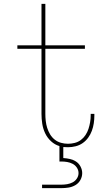

<svg xmlns="http://www.w3.org/2000/svg" viewBox="-20 -755 540 995"><path d="M198 220V202H298Q313 202 328 199.5Q343 197 356.5 190Q370 183 378.5 170Q387 157 387 142Q387 127 378.5 114Q370 101 356.5 94Q343 87 328 84.5Q313 82 298 82H288V2Q264 -5 244.5 -23Q225 -41 214 -64.5Q203 -88 199 -113.5Q195 -139 195 -165V-502H70V-520H195V-735H215V-520H420V-502H215V-165Q215 -147 217 -128.5Q219 -110 224.5 -92.5Q230 -75 239.5 -59Q249 -43 263.5 -31.5Q278 -20 296 -15Q314 -10 332 -10Q350 -10 367.5 -14.5Q385 -19 399 -29.5Q413 -40 423 -55Q433 -70 438.5 -87Q444 -104 447 -121.5Q450 -139 450 -157V-165H469V-156Q469 -136 466 -116Q463 -96 456 -77Q449 -58 437 -41.5Q425 -25 408.5 -13.5Q392 -2 372 3Q352 8 332 8Q326 8 320 7.5Q314 7 308 7V64Q325 65 342.5 69Q360 73 374.5 82.5Q389 92 397.5 108.5Q406 125 406 142Q406 161 396.5 178Q387 195 370.5 204.5Q354 214 335.5 217Q317 220 298 220Z"/></svg>

Font: Iosevka SS18 Thin
Style: Regular
Weight: 100
Monospace: yes
Designer: Belleve Invis
Foundry: Belleve Invis
Version: Version 25.1.1; ttfautohint (v1.8.4)